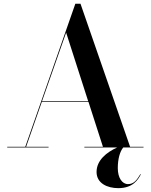

<svg xmlns="http://www.w3.org/2000/svg" viewBox="-20 -785 802 1022"><path d="M18.5 -3.5V0H238.5V-3.5H119L202.5 -242.5H451L528 -3.5H429V0H603.5C547.5 25.5 494 68 494 130.5C494 190.5 551 216.5 609.5 216.5C688 216.5 714.5 171.5 729.5 143.5L727.5 141.5C709.5 171.5 693.5 195 661.5 195C630 195 607 161.5 607 110C607 60 618.5 21.5 636 0H744V-3.5H672.5L408.5 -765H381L114.5 -3.5ZM332 -611.5 449.5 -246H203.5Z"/></svg>

Font: Bodoni* 48pt Medium
Style: Regular
Weight: 500
Version: Version 2.3